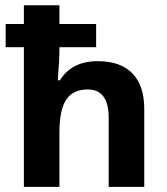

<svg xmlns="http://www.w3.org/2000/svg" viewBox="-20 -726 650 746"><path d="M540.5 0H402.3V-268.6Q402.3 -378.4 320.8 -378.4Q263.2 -378.4 237.1 -338.6Q210.9 -298.8 210.9 -210.9V0H72.8V-542.5H2V-632.8H72.8V-705.6H210.9V-632.8H353.5V-542.5H210.9V-534.2Q210.9 -496.6 204.6 -414.1H212.9Q258.8 -488.3 359.4 -488.3Q448.7 -488.3 494.6 -440.7Q540.5 -393.1 540.5 -302.7Z"/></svg>

Font: Bpm'online Open Sans
Style: Bold
Weight: 700
Foundry: Ascender Corporation
Version: Version 1.10